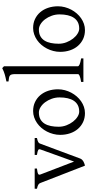

<svg xmlns="http://www.w3.org/2000/svg" viewBox="469 -1266 811 1790"><g transform="rotate(-90 875.0 -371.5)"><path d="M482.9 -433.1Q468.3 -429.7 459 -426.8Q449.7 -423.8 443.8 -420.2Q438 -416.5 434.8 -411.9Q431.6 -407.2 429.2 -399.9L291 -28.8Q286.6 -18.1 278.3 -10.5Q270 -2.9 260.3 2.2Q250.5 7.3 241 10.3Q231.4 13.2 225.1 14.6L64 -399.9Q59.6 -413.6 46.9 -420.7Q34.2 -427.7 9.8 -433.1V-454.1H198.2V-433.1Q179.2 -430.7 167.2 -428.2Q155.3 -425.8 148.7 -422.1Q142.1 -418.5 141.1 -413.1Q140.1 -407.7 143.1 -399.9L263.2 -86.9L376 -399.9Q378.4 -407.2 377.7 -412.4Q377 -417.5 371.1 -421.1Q365.2 -424.8 354.2 -427.5Q343.3 -430.2 325.2 -433.1V-454.1H482.9Z M861.3 -222.2Q861.3 -260.7 848.6 -295.7Q835.9 -330.6 815.9 -357.2Q795.9 -383.8 770.5 -399.4Q745.1 -415 720.2 -415Q683.1 -415 657.7 -400.9Q632.3 -386.7 616.9 -362.1Q601.6 -337.4 594.7 -303.7Q587.9 -270 587.9 -231Q587.9 -192.4 601.6 -157.5Q615.2 -122.6 636 -96.2Q656.7 -69.8 681.6 -54.4Q706.5 -39.1 729 -39.1Q763.7 -39.1 788.6 -52Q813.5 -64.9 829.6 -88.9Q845.7 -112.8 853.5 -146.5Q861.3 -180.2 861.3 -222.2ZM937 -236.8Q937 -204.1 928.7 -172.9Q920.4 -141.6 905.8 -113.8Q891.1 -85.9 870.6 -62.3Q850.1 -38.6 825.4 -21.5Q800.8 -4.4 772.9 5.1Q745.1 14.6 715.3 14.6Q668.9 14.6 631.6 -2.9Q594.2 -20.5 567.6 -51.3Q541 -82 526.6 -124.5Q512.2 -167 512.2 -216.8Q512.2 -249 520.3 -280.3Q528.3 -311.5 542.7 -339.6Q557.1 -367.7 577.4 -391.4Q597.7 -415 622.3 -432.1Q647 -449.2 675.5 -459Q704.1 -468.8 734.4 -468.8Q780.3 -468.8 817.6 -451.2Q855 -433.6 881.6 -402.6Q908.2 -371.6 922.6 -329.1Q937 -286.6 937 -236.8Z M1005.4 0V-21Q1026.4 -24.4 1040.5 -28.1Q1054.7 -31.7 1063 -35.4Q1071.3 -39.1 1075 -43Q1078.6 -46.9 1078.6 -50.8V-632.8Q1078.6 -654.8 1075.7 -667Q1072.8 -679.2 1064.9 -685.3Q1057.1 -691.4 1043.9 -693.6Q1030.8 -695.8 1010.3 -698.2V-717.8Q1045.4 -724.6 1074.7 -732.9Q1104 -741.2 1134.3 -756.8L1151.9 -740.2V-50.8Q1151.9 -43.5 1168.5 -35.6Q1185.1 -27.8 1225.1 -21V0Z M1635.3 -222.2Q1635.3 -260.7 1622.6 -295.7Q1609.9 -330.6 1589.8 -357.2Q1569.8 -383.8 1544.4 -399.4Q1519 -415 1494.1 -415Q1457 -415 1431.6 -400.9Q1406.2 -386.7 1390.9 -362.1Q1375.5 -337.4 1368.7 -303.7Q1361.8 -270 1361.8 -231Q1361.8 -192.4 1375.5 -157.5Q1389.2 -122.6 1409.9 -96.2Q1430.7 -69.8 1455.6 -54.4Q1480.5 -39.1 1502.9 -39.1Q1537.6 -39.1 1562.5 -52Q1587.4 -64.9 1603.5 -88.9Q1619.6 -112.8 1627.4 -146.5Q1635.3 -180.2 1635.3 -222.2ZM1710.9 -236.8Q1710.9 -204.1 1702.6 -172.9Q1694.3 -141.6 1679.7 -113.8Q1665 -85.9 1644.5 -62.3Q1624 -38.6 1599.4 -21.5Q1574.7 -4.4 1546.9 5.1Q1519 14.6 1489.3 14.6Q1442.9 14.6 1405.5 -2.9Q1368.2 -20.5 1341.6 -51.3Q1314.9 -82 1300.5 -124.5Q1286.1 -167 1286.1 -216.8Q1286.1 -249 1294.2 -280.3Q1302.2 -311.5 1316.7 -339.6Q1331.1 -367.7 1351.3 -391.4Q1371.6 -415 1396.2 -432.1Q1420.9 -449.2 1449.5 -459Q1478 -468.8 1508.3 -468.8Q1554.2 -468.8 1591.6 -451.2Q1628.9 -433.6 1655.5 -402.6Q1682.1 -371.6 1696.5 -329.1Q1710.9 -286.6 1710.9 -236.8Z"/></g></svg>

Font: Gentium Plus Am
Style: Regular
Weight: 400
Designer: J. Victor Gaultney, Annie Olsen, Iska Routamaa, Becca Hirsbrunner
Foundry: SIL International
Version: Version 5.000